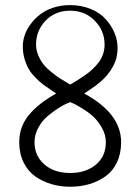

<svg xmlns="http://www.w3.org/2000/svg" viewBox="-20 -708 536 736"><path d="M248 -688.5Q293 -688.5 329.1 -672.9Q365.2 -657.7 386.7 -632.8Q407.7 -608.9 418.9 -582Q430.7 -553.7 430.7 -523.9Q430.7 -506.8 427.2 -490.2Q423.8 -473.6 413.6 -454.1Q403.3 -435.1 391.4 -420.9Q379.4 -406.7 367.4 -396.5Q355.5 -386.2 346.4 -379.4Q337.4 -372.6 322 -362.5Q306.6 -352.5 302.7 -349.6Q444.3 -272.9 444.3 -163.1Q444.3 -119.1 428.2 -85.4Q412.1 -51.8 384.3 -32Q356.4 -12.2 322.3 -2.2Q288.1 7.8 249 7.8Q210.9 7.8 177 -2.2Q143.1 -12.2 115 -32Q86.9 -51.8 70.3 -85.7Q53.7 -119.6 53.7 -163.1Q53.7 -221.7 90.1 -266.4Q126.5 -311 195.3 -349.6Q190.4 -353 173.1 -364.7Q155.8 -376.5 144.8 -384.5Q133.8 -392.6 117.4 -408.9Q101.1 -425.3 91.6 -440.9Q82 -456.5 74.7 -480.2Q67.4 -503.9 67.4 -530.3Q67.4 -550.8 74.5 -572.3Q81.5 -593.8 96.7 -614.5Q111.8 -635.3 132.8 -651.9Q153.8 -668.5 183.8 -678.5Q213.9 -688.5 248 -688.5ZM249 -667Q191.4 -667 154.8 -628.9Q118.2 -590.8 118.2 -537.1Q118.2 -515.6 127 -495.4Q135.7 -475.1 147.2 -460.7Q158.7 -446.3 179 -430.2Q199.2 -414.1 212.9 -405.5Q226.6 -397 249 -383.8Q267.6 -394.5 278.3 -401.4Q289.1 -408.2 305.4 -419.4Q321.8 -430.7 333.5 -441.7Q345.2 -452.6 358.4 -468.8Q370.1 -485.4 375.5 -502.2Q380.9 -519 380.9 -537.1Q380.9 -590.3 343.3 -628.7Q305.7 -667 249 -667ZM249 -44.9Q309.1 -44.9 347.4 -76.7Q385.7 -108.4 385.7 -163.1Q385.7 -191.4 370.8 -217.8Q356 -244.1 338.1 -260.5Q320.3 -276.9 296.6 -291.5Q272.9 -306.2 263.7 -310.3Q254.4 -314.5 249 -316.4L234.9 -310.5Q220.7 -304.7 200.7 -291.5Q180.7 -278.3 160.6 -261.2Q140.6 -244.1 126.5 -217.8Q112.3 -191.4 112.3 -163.1Q112.3 -110.8 149.9 -77.9Q187.5 -44.9 249 -44.9Z"/></svg>

Font: Buda
Style: light
Weight: 400
Version: Version 1.002